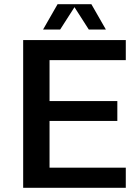

<svg xmlns="http://www.w3.org/2000/svg" viewBox="-20 -890 656 910"><path d="M576.2 -605H214.8V-411.1H536.1V-316.9H214.8V-95.2H576.2V0H89.8V-700.2H576.2ZM413.1 -870.1 481.9 -750H400.9L333 -856L265.1 -750H184.1L252.9 -870.1Z"/></svg>

Font: Fivo Sans Modern Med
Style: Regular
Weight: 450
Designer: Alexander Slobzheninov
Foundry: Alexander Slobzheninov
Version: 1.0